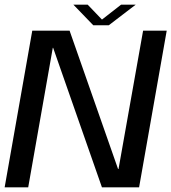

<svg xmlns="http://www.w3.org/2000/svg" viewBox="-30 -807 738 827"><path d="M-10 0H91.5L197.4 -601H198.9L409.1 0H569.1L688.1 -675H586.4L480.5 -79H478.5L269.7 -675H109ZM371.7 -698.2H438.6L554.5 -786.9H491.5L409.2 -722.7L347.7 -786.9H286.1Z"/></svg>

Font: Anybody Thin
Style: Italic
Weight: 100
Italic angle: -10°
Designer: Tyler Finck
Foundry: Etcetera Type Company
Version: Version 1.114;gftools[0.9.25]